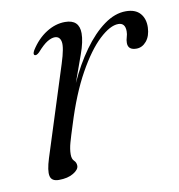

<svg xmlns="http://www.w3.org/2000/svg" viewBox="-60 -507 533 571"><g transform="rotate(-10 206.5 -221.0)"><path d="M67 -369.5Q61.5 -372.5 68 -384Q88 -416 115.8 -433.5Q143.5 -451 172.5 -451Q215.5 -451 215.5 -409.5Q215.5 -384.5 202.2 -347.8Q189 -311 173 -266.5Q197 -319.5 227 -361.2Q257 -403 290 -427Q323 -451 356 -451Q385 -451 399.2 -434.8Q413.5 -418.5 412.5 -392Q411.5 -366.5 398.8 -351.2Q386 -336 368.5 -336Q343 -336 343 -357.5Q343 -366.5 345.8 -374.8Q348.5 -383 348.5 -392Q348.5 -417.5 327.5 -417.5Q303 -417.5 270 -386.8Q237 -356 203.2 -295.5Q169.5 -235 142 -146Q132 -115 126.5 -95.5Q121 -76 121 -60Q121 -46 127.8 -39.8Q134.5 -33.5 134.5 -23.5Q134.5 -12 117.5 -1.8Q100.5 8.5 73.5 8.5Q51.5 8.5 47.8 -7.8Q44 -24 55.5 -60.5L141.5 -330.5Q156.5 -377.5 153.2 -394.5Q150 -411.5 134.5 -411.5Q125 -411.5 112.2 -404Q99.5 -396.5 81 -375.5Q72 -367 67 -369.5Z"/></g></svg>

Font: Fraunces 72pt S000 Light
Style: Italic
Weight: 300
Italic angle: -16°
Version: Version 1.000; ttfautohint (v1.8.3)